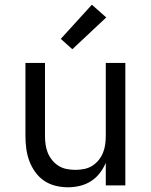

<svg xmlns="http://www.w3.org/2000/svg" viewBox="-20 -787 640 815"><path d="M268 8Q242 8 215.5 1.5Q189 -5 167 -20Q145 -35 129 -57.5Q113 -80 104 -105Q95 -130 91.5 -156.5Q88 -183 88 -210V-520H171V-210Q171 -192 173.5 -173.5Q176 -155 183 -138Q190 -121 202 -106.5Q214 -92 229.5 -82.5Q245 -73 263.5 -69.5Q282 -66 300 -66Q318 -66 336.5 -69.5Q355 -73 370.5 -82.5Q386 -92 398 -106.5Q410 -121 417 -138Q424 -155 426.5 -173.5Q429 -192 429 -210V-520H512V0H429V-96Q419 -72 403 -51.5Q387 -31 365.5 -17.5Q344 -4 319 2Q294 8 268 8ZM287 -578 238 -622 370 -767 431 -713Z"/></svg>

Font: R Plex Mono
Style: Regular
Weight: 400
Monospace: yes
Designer: Belleve Invis
Foundry: Belleve Invis
Version: Version 31.8.0